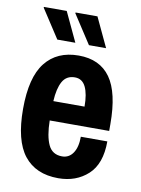

<svg xmlns="http://www.w3.org/2000/svg" viewBox="-84 -780 623 849"><g transform="rotate(10 228.0 -355.5)"><path d="M237 12Q136 12 83.5 -54.5Q31 -121 31 -263Q31 -405 83.5 -471.5Q136 -538 233 -538Q328 -538 375.5 -471.5Q423 -405 423 -263V-233H156Q157 -163 175 -124.5Q193 -86 237 -86Q268 -86 286 -112.5Q304 -139 304 -186H423Q423 -85 370 -36.5Q317 12 237 12ZM157 -320H297Q297 -377 281.5 -408.5Q266 -440 233 -440Q195 -440 177.5 -408.5Q160 -377 157 -320ZM269 -591 185 -720 186 -723H284L346 -591ZM127 -591 43 -720 44 -723H146L208 -591Z"/></g></svg>

Font: Archivo Narrow
Style: Bold
Weight: 700
Designer: Hector Gatti
Foundry: Omnibus-Type
Version: Version 3.002